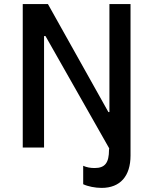

<svg xmlns="http://www.w3.org/2000/svg" viewBox="-20 -720 748 937"><path d="M476 197C567 197 617 139 617 39V-700H514V-173H509L214 -700H91V0H195V-544H202L513 4L512 11C512 74 493 100 442 100C422 100 403 97 386 89V179C409 190 445 197 476 197Z"/></svg>

Font: Fixel Text Medium
Style: Regular
Weight: 500
Width: 4
Designer: AlfaBravo + MacPaw
Foundry: Kyrylo Tkachov, Marchela Mozhyna, Serhii Makarenko, Maria Weinstein, Zakhar Kryvoshyya
Version: Version 1.211